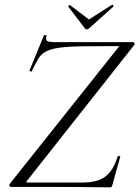

<svg xmlns="http://www.w3.org/2000/svg" viewBox="-20 -807 601 829"><path d="M456 2Q390 1 315.5 0.5Q241 0 167 0Q93 0 26 0Q22 0 21 -4.5Q20 -9 22 -13L489 -600Q494 -605 493.5 -606.5Q493 -608 487 -608Q391 -608 330 -607Q269 -606 233 -600.5Q197 -595 177 -584Q157 -573 145 -553Q133 -533 118 -501Q117 -497 111.5 -498.5Q106 -500 108 -504L170 -655Q171 -657 177 -655.5Q183 -654 181 -651Q176 -634 184 -629.5Q192 -625 226 -625Q280 -625 358 -625Q436 -625 554 -625Q559 -625 560.5 -620Q562 -615 559 -612L97 -27Q93 -22 93.5 -20.5Q94 -19 99 -19Q179 -19 239.5 -19Q300 -19 338 -19Q380 -19 408.5 -30Q437 -41 456 -65.5Q475 -90 488 -131Q489 -135 495 -133.5Q501 -132 499 -129L465 -8Q465 -5 462.5 -1.5Q460 2 456 2ZM346 -685 275 -778Q274 -780 277.5 -783Q281 -786 282 -785L364 -723L463 -786Q466 -788 468.5 -784Q471 -780 469 -778L365 -685Q355 -675 346 -685Z"/></svg>

Font: Cormorant Garamond Light
Style: Italic
Weight: 300
Italic angle: -10°
Designer: Christian Thalmann (Catharsis Fonts)
Foundry: Catharsis Fonts
Version: Version 4.001